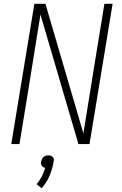

<svg xmlns="http://www.w3.org/2000/svg" viewBox="-20 -755 640 1006"><path d="M39 0 160 -735H218L417 -56Q433 -152 448 -248.5Q463 -345 479 -441L527 -735H570L449 0H391L192 -679Q176 -583 161 -486.5Q146 -390 130 -294L82 0ZM198 231 172 210Q188 191 199 169Q210 147 217 124Q211 123 206.5 120.5Q202 118 199 113.5Q196 109 195 103.5Q194 98 195 92Q197 85 200 78.5Q203 72 208.5 67.5Q214 63 220.5 61Q227 59 234 59Q241 59 246.5 61Q252 63 256.5 67.5Q261 72 262 78.5Q263 85 261 92Q255 129 240 165Q225 201 198 231Z"/></svg>

Font: Iosevka Extralight Extended
Style: Italic
Weight: 200
Width: 7
Italic angle: -9°
Monospace: yes
Designer: Belleve Invis
Foundry: Belleve Invis
Version: Version 32.5.0; ttfautohint (v1.8.4)